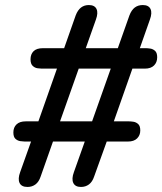

<svg xmlns="http://www.w3.org/2000/svg" viewBox="-20 -733 643 761"><path d="M89 8Q65 8 57.5 -8Q50 -24 60 -51L107 -183L138 -172H78Q72 -172 61 -173.5Q50 -175 41.5 -182.5Q33 -190 33 -208Q33 -228 45.5 -240Q58 -252 82 -252H162L129 -243L210 -473L236 -461H145Q139 -461 128.5 -462.5Q118 -464 109.5 -472Q101 -480 101 -498Q101 -518 113 -530Q125 -542 150 -542H264L230 -530L280 -672Q288 -693 301 -703Q314 -713 332 -713Q355 -713 362.5 -697.5Q370 -682 360 -655L320 -542H447L493 -672Q501 -693 514 -703Q527 -713 546 -713Q569 -713 576.5 -697.5Q584 -682 574 -655L530 -530L499 -542H558Q565 -542 575.5 -540.5Q586 -539 594.5 -531.5Q603 -524 603 -506Q603 -486 590.5 -473.5Q578 -461 554 -461H475L509 -473L428 -243L401 -252H491Q498 -252 508.5 -250.5Q519 -249 527.5 -241.5Q536 -234 536 -216Q536 -197 523.5 -184.5Q511 -172 487 -172H373L407 -183L353 -33Q346 -12 332.5 -2Q319 8 301 8Q278 8 270.5 -8Q263 -24 273 -51L316 -172H190L141 -33Q134 -12 120.5 -2Q107 8 89 8ZM292 -461 218 -252H345L419 -461Z"/></svg>

Font: Nunito Variable Extra Light
Style: Italic
Weight: 200
Italic angle: -9°
Designer: Vernon Adams
Foundry: Vernon Adams
Version: Version 3.602